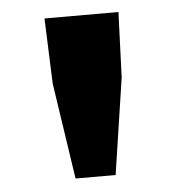

<svg xmlns="http://www.w3.org/2000/svg" viewBox="-38 -820 427 463"><g transform="rotate(-5 175.5 -588.5)"><path d="M127 -393 92 -626 86 -784H265L259 -626L224 -393Z"/></g></svg>

Font: Noto Sans SC Black
Style: Regular
Weight: 900
Designer: Ryoko NISHIZUKA  (kana, bopomofo & ideographs); Paul D. Hunt (Latin, Greek & Cyrillic); Sandoll Communications , Soo-you
Foundry: Adobe
Version: Version 2.004-H2;hotconv 1.0.118;makeotfexe 2.5.65603